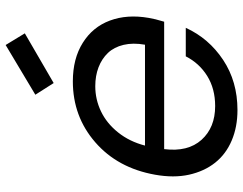

<svg xmlns="http://www.w3.org/2000/svg" viewBox="-108 -720 837 660"><g transform="rotate(-90 310.0 -389.5)"><path d="M344.2 -480Q298.8 -480 257.8 -460.4Q216.8 -440.9 185.3 -401.6Q153.8 -362.3 140.1 -309.1H486.8Q494.1 -350.1 486.3 -382.8Q478.5 -415.5 458.5 -436.5Q438.5 -457.5 409.2 -468.8Q379.9 -480 344.2 -480ZM544.9 -168.9Q508.8 -89.8 434.6 -40.5Q360.4 8.8 262.2 8.8Q204.1 8.8 157.5 -11Q110.8 -30.8 81.3 -67.9Q51.8 -105 40 -157.5Q28.3 -210 40 -274.9Q63 -403.3 151.6 -480.2Q240.2 -557.1 360.8 -557.1Q439 -557.1 493.4 -522.9Q547.9 -488.8 569.8 -429.7Q591.8 -370.6 579.1 -296.9Q575.7 -275.4 565.9 -243.2H127.9Q117.7 -161.6 159.9 -114.7Q202.1 -67.9 275.9 -67.9Q335.4 -67.9 379.4 -95.2Q423.3 -122.6 446.8 -168.9ZM485.8 -788.1 525.9 -722.2 355 -623 314.9 -686Z"/></g></svg>

Font: SVN-Poppins
Style: Italic
Weight: 400
Italic angle: -10°
Designer: Ninad Kale (Devanagari), Jonny Pinhorn (Latin)
Foundry: Indian Type Foundry
Version: Version 3.002 2017